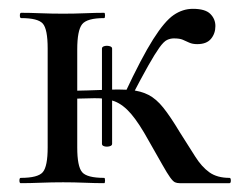

<svg xmlns="http://www.w3.org/2000/svg" viewBox="-20 -415 545 435"><path d="M88 -81V-305Q88 -349 77 -361.5Q66 -374 28 -374Q25 -374 25 -380Q25 -386 28 -386Q47 -386 72 -385Q97 -384 123 -384Q148 -384 172.5 -385Q197 -386 216 -386Q218 -386 218 -380Q218 -374 216 -374Q177 -374 166 -360Q155 -346 155 -303V-81Q155 -38 166 -25Q177 -12 216 -12Q218 -12 218 -6Q218 0 216 0Q196 0 172 -1Q148 -2 123 -2Q97 -2 72 -1Q47 0 27 0Q24 0 24 -6Q24 -12 27 -12Q66 -12 77 -25Q88 -38 88 -81ZM387 0Q381 0 376.5 -2Q372 -4 365.5 -13Q359 -22 348 -41.5Q337 -61 317 -96Q295 -136 277 -157Q259 -178 239.5 -185.5Q220 -193 194 -192.5Q168 -192 130 -191V-209Q183 -210 218 -211.5Q253 -213 276 -211Q299 -209 316.5 -200Q334 -191 350 -171Q366 -151 387 -116Q408 -83 422.5 -60Q437 -37 454.5 -24.5Q472 -12 500 -12Q503 -12 503 -6Q503 0 500 0ZM234 -89Q234 -85 228 -83.5Q222 -82 216.5 -83.5Q211 -85 211 -89V-305Q211 -309 216.5 -310.5Q222 -312 228 -310.5Q234 -309 234 -305ZM277 -194 263 -204Q301 -285 327 -326Q353 -367 373.5 -381Q394 -395 417 -395Q445 -395 456.5 -383.5Q468 -372 468 -356Q468 -339 458 -327Q448 -315 427 -315Q416 -315 408.5 -318.5Q401 -322 394 -325Q387 -328 374 -328Q366 -328 358.5 -324.5Q351 -321 341 -307Q331 -293 316 -266.5Q301 -240 277 -194Z"/></svg>

Font: Cormorant Medium
Style: Regular
Weight: 500
Designer: Christian Thalmann (Catharsis Fonts)
Foundry: Catharsis Fonts
Version: Version 4.000